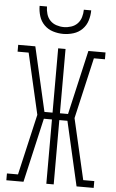

<svg xmlns="http://www.w3.org/2000/svg" viewBox="-62 -997 625 1038"><g transform="rotate(5 250.0 -477.5)"><path d="M106 0H13V-37H73L149 -367L73 -698H13V-735H106L186 -386H230V-735H270V-386H314L394 -735H487V-698H427L351 -367L427 -37H487V0H394L314 -349H270V0H230V-349H186ZM250 -815Q222 -815 194.5 -823.5Q167 -832 147 -852Q127 -872 118.5 -899.5Q110 -927 110 -955H150Q150 -935 156 -914.5Q162 -894 176 -879.5Q190 -865 210 -858.5Q230 -852 250 -852Q270 -852 290 -858.5Q310 -865 324 -879.5Q338 -894 344 -914.5Q350 -935 350 -955H390Q390 -927 381.5 -899.5Q373 -872 353 -852Q333 -832 305.5 -823.5Q278 -815 250 -815Z"/></g></svg>

Font: Iosevka Curly Slab Extralight
Style: Regular
Weight: 200
Monospace: yes
Designer: Belleve Invis
Foundry: Belleve Invis
Version: Version 22.1.2; ttfautohint (v1.8.4)